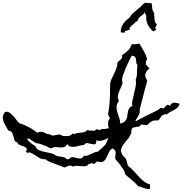

<svg xmlns="http://www.w3.org/2000/svg" viewBox="-110 -1195 1301 1369"><path d="M1170.9 -455.1Q1166 -437.5 1154.8 -427.2Q1143.6 -417 1129.4 -409.7Q1115.2 -402.3 1100.6 -395Q1085.9 -387.7 1075.2 -376L1069.3 -382.8L1067.4 -381.8Q1053.7 -377 1046.9 -372.1Q1040 -367.2 1032.2 -353.5Q1024.4 -339.8 1018.1 -337.4Q1011.7 -335 995.1 -335.9Q984.4 -335.9 976.6 -332.5Q968.8 -329.1 961.9 -323.7Q955.1 -318.4 948.7 -312Q942.4 -305.7 933.6 -301.8Q925.8 -304.7 916.5 -305.2Q907.2 -305.7 899.4 -307.6Q894.5 -302.7 888.2 -298.3Q881.8 -293.9 877 -289.1Q873 -293 868.7 -292Q864.3 -291 859.4 -289.1Q855.5 -287.1 853 -287.6Q850.6 -288.1 845.7 -287.1Q834 -284.2 830.6 -277.8Q827.1 -271.5 826.7 -263.2Q826.2 -254.9 826.2 -247.1Q826.2 -239.3 820.3 -235.4H819.3V-234.4Q812.5 -214.8 796.9 -197.8Q781.2 -180.7 768.6 -162.6Q755.9 -144.5 752.9 -125.5Q750 -106.4 768.6 -83V-82H769.5Q786.1 -70.3 791.5 -51.3Q796.9 -32.2 801.8 -13.7L802.7 -12.7Q820.3 1 835 15.6Q849.6 30.3 864.3 46.9Q885.7 72.3 907.2 91.3Q928.7 110.4 960.9 121.1Q959 128.9 959.5 136.7Q960 144.5 959 152.3Q947.3 154.3 937 151.9Q926.8 149.4 917 146Q907.2 142.6 897.5 138.7Q887.7 134.8 876 133.8Q855.5 108.4 831.5 89.8Q807.6 71.3 783.2 48.8Q780.3 30.3 772.5 17.6Q764.6 4.9 752.9 -9.8Q748 -15.6 743.7 -23.4Q739.3 -31.2 733.4 -37.1Q727.5 -42 719.2 -51.8Q710.9 -61.5 710.9 -69.3Q710.9 -78.1 712.9 -86.4Q714.8 -94.7 714.8 -103.5Q714.8 -116.2 709 -123.5Q703.1 -130.9 692.4 -135.7L690.4 -136.7L689.5 -135.7Q675.8 -126 669.9 -115.2Q664.1 -104.5 657.2 -88.9Q651.4 -75.2 645.5 -64.5Q639.6 -53.7 631.3 -46.9Q623 -40 611.3 -39.1Q599.6 -38.1 583 -43.9H581.1Q576.2 -39.1 570.8 -34.2Q565.4 -29.3 559.6 -24.4Q551.8 -33.2 540 -30.3Q528.3 -27.3 518.6 -23.4V-22.5Q512.7 -10.7 500 -9.8Q487.3 -8.8 471.2 -10.3Q455.1 -11.7 438.5 -12.7Q421.9 -13.7 408.2 -6.8Q400.4 -13.7 393.1 -14.2Q385.7 -14.6 378.4 -12.2Q371.1 -9.8 363.3 -5.9Q355.5 -2 347.7 -1Q336.9 -6.8 317.9 -13.7Q298.8 -20.5 278.3 -27.8Q257.8 -35.2 240.2 -43Q222.7 -50.8 215.8 -58.6H214.8Q193.4 -58.6 179.2 -64.9Q165 -71.3 147.5 -84Q134.8 -91.8 124 -98.1Q113.3 -104.5 97.7 -109.4L95.7 -110.4Q90.8 -100.6 85.9 -104.5Q81.1 -108.4 74.2 -114.3Q79.1 -119.1 79.6 -125.5Q80.1 -131.8 80.1 -137.7Q68.4 -148.4 59.1 -151.4Q49.8 -154.3 41.5 -156.7Q33.2 -159.2 26.4 -163.1Q19.5 -167 12.7 -179.7H11.7Q-2.9 -183.6 -7.3 -196.8Q-11.7 -210 -14.6 -223.6Q-17.6 -237.3 -24.4 -249.5Q-31.2 -261.7 -50.8 -264.6Q-58.6 -280.3 -68.8 -296.4Q-79.1 -312.5 -85 -328.6Q-90.8 -344.7 -89.8 -361.3Q-88.9 -377.9 -75.2 -394.5Q-60.5 -402.3 -45.9 -394Q-31.2 -385.7 -17.6 -370.6Q-3.9 -355.5 7.8 -338.9Q19.5 -322.3 30.3 -315.4H31.2Q56.6 -307.6 82.5 -294.9Q108.4 -282.2 129.9 -267.6Q136.7 -262.7 142.6 -258.8Q148.4 -254.9 154.3 -250Q155.3 -250 156.2 -249L158.2 -250Q172.9 -256.8 184.6 -255.4Q196.3 -253.9 206.1 -249.5Q215.8 -245.1 225.1 -240.7Q234.4 -236.3 245.1 -238.3Q255.9 -228.5 267.6 -229Q279.3 -229.5 290.5 -232.4Q301.8 -235.4 312.5 -235.8Q323.2 -236.3 333 -227.5V-226.6Q358.4 -223.6 375 -224.6Q391.6 -225.6 410.2 -245.1L417 -237.3Q427.7 -244.1 440.4 -246.1Q453.1 -248 466.3 -249Q479.5 -250 492.2 -253.9Q504.9 -257.8 515.6 -269.5Q520.5 -264.6 527.3 -263.7Q534.2 -262.7 540 -262.7Q542 -264.6 543.5 -265.1Q544.9 -265.6 545.9 -267.6Q549.8 -261.7 554.7 -261.7Q559.6 -261.7 564.9 -264.2Q570.3 -266.6 575.2 -270Q580.1 -273.4 583 -275.4Q588.9 -268.6 594.2 -268.1Q599.6 -267.6 605 -270Q610.4 -272.5 616.2 -274.9Q622.1 -277.3 627.9 -275.4L628.9 -274.4L666 -280.3Q660.2 -295.9 660.2 -316.4Q660.2 -336.9 673.8 -349.6Q673.8 -350.6 671.4 -356Q668.9 -361.3 666.5 -366.7Q664.1 -372.1 662.1 -376.5Q660.2 -380.9 660.2 -381.8Q662.1 -389.6 663.1 -398.4Q664.1 -407.2 666 -415Q668.9 -432.6 670.4 -450.7Q671.9 -468.8 672.9 -487.3Q674.8 -515.6 674.3 -542.5Q673.8 -569.3 675.8 -597.7Q676.8 -613.3 685.1 -630.9Q693.4 -648.4 702.6 -667.5Q711.9 -686.5 719.7 -707.5Q727.5 -728.5 727.5 -751Q733.4 -756.8 740.2 -761.7Q747.1 -766.6 752.4 -772Q757.8 -777.3 760.3 -784.7Q762.7 -792 759.8 -801.8Q785.2 -817.4 802.2 -834.5Q819.3 -851.6 829.1 -879.9Q846.7 -877.9 858.4 -880.4Q870.1 -882.8 884.8 -883.8Q899.4 -856.4 917 -827.1Q934.6 -797.9 938.5 -767.6Q930.7 -763.7 930.2 -754.9Q929.7 -746.1 929.7 -738.3L928.7 -736.3Q944.3 -720.7 956.1 -706.1Q932.6 -690.4 926.8 -668Q920.9 -645.5 939.5 -623Q937.5 -604.5 931.6 -586.4Q925.8 -568.4 920.9 -549.8L884.8 -408.2Q889.6 -404.3 886.7 -394Q883.8 -383.8 877.9 -372.1Q872.1 -360.4 865.2 -350.1Q858.4 -339.8 855.5 -335.9L859.4 -331.1Q878.9 -341.8 899.9 -353Q920.9 -364.3 941.4 -374Q966.8 -385.7 992.2 -398.4Q1017.6 -411.1 1040 -427.7Q1051.8 -418.9 1057.6 -423.3Q1063.5 -427.7 1068.8 -434.6Q1074.2 -441.4 1081.5 -445.8Q1088.9 -450.2 1102.5 -440.4Q1103.5 -441.4 1103.5 -443.4Q1114.3 -463.9 1134.3 -462.9Q1154.3 -461.9 1170.9 -455.1ZM869.1 -733.4Q862.3 -739.3 861.8 -750Q861.3 -760.7 859.9 -771Q858.4 -781.2 852.5 -789.1Q846.7 -796.9 828.1 -796.9L827.1 -794.9Q819.3 -780.3 808.1 -756.8Q796.9 -733.4 786.1 -708.5Q775.4 -683.6 767.6 -660.6Q759.8 -637.7 759.8 -623Q766.6 -606.4 759.8 -589.4Q752.9 -572.3 744.1 -554.2Q735.4 -536.1 731 -516.6Q726.6 -497.1 738.3 -475.6Q721.7 -454.1 721.2 -434.6Q720.7 -415 726.6 -395Q732.4 -375 739.7 -355Q747.1 -335 747.1 -313.5Q768.6 -318.4 778.8 -328.1Q789.1 -337.9 793.5 -350.1Q797.9 -362.3 798.8 -376Q799.8 -389.6 802.7 -401.9Q805.7 -414.1 812.5 -424.3Q819.3 -434.6 835 -439.5Q829.1 -452.1 834 -476.1Q838.9 -500 845.7 -527.3Q852.5 -554.7 857.4 -581.5Q862.3 -608.4 857.4 -627Q865.2 -645.5 866.2 -660.2Q867.2 -674.8 867.2 -694.3Q867.2 -702.1 868.7 -714.8Q870.1 -727.5 869.1 -733.4ZM663.1 -211.9Q654.3 -207 643.6 -202.1Q632.8 -197.3 621.1 -193.8Q609.4 -190.4 597.7 -190.4Q585.9 -190.4 577.1 -196.3Q577.1 -169.9 567.9 -167Q558.6 -164.1 544.4 -168Q530.3 -171.9 514.6 -174.3Q499 -176.8 487.3 -160.2Q472.7 -161.1 456.5 -156.2Q440.4 -151.4 424.3 -148.9Q408.2 -146.5 394 -149.4Q379.9 -152.3 369.1 -168L366.2 -163.1Q356.4 -147.5 343.3 -145Q330.1 -142.6 315.4 -144Q300.8 -145.5 286.6 -146.5Q272.5 -147.5 261.7 -138.7Q248 -136.7 237.3 -143.1Q226.6 -149.4 213.9 -156.2L209 -152.3H208Q209 -154.3 210.9 -156.2Q208 -157.2 201.7 -159.2Q195.3 -161.1 191.4 -163.1Q183.6 -166 176.3 -168.9Q168.9 -171.9 161.1 -171.9Q150.4 -171.9 137.7 -179.7Q125 -187.5 116.2 -194.3Q110.4 -199.2 103 -203.1Q95.7 -207 87.9 -209L84 -204.1Q89.8 -192.4 97.2 -185.5Q104.5 -178.7 112.3 -172.9Q120.1 -167 128.9 -161.6Q137.7 -156.2 145.5 -148.4Q150.4 -131.8 167 -124.5Q183.6 -117.2 204.6 -112.8Q225.6 -108.4 247.1 -104Q268.6 -99.6 283.2 -88.9Q292 -83 303.7 -81.1Q315.4 -79.1 327.1 -77.6Q338.9 -76.2 348.6 -73.2Q358.4 -70.3 363.3 -60.5L381.8 -59.6Q382.8 -60.5 382.8 -61.5Q393.6 -76.2 407.2 -74.7Q420.9 -73.2 435.1 -68.8Q449.2 -64.5 463.4 -64.9Q477.5 -65.4 488.3 -85Q500 -81.1 514.6 -86.4Q529.3 -91.8 543.5 -98.6Q557.6 -105.5 568.8 -110.4Q580.1 -115.2 585.9 -111.3Q587.9 -115.2 598.1 -123.5Q608.4 -131.8 611.3 -134.8Q626 -146.5 632.8 -153.8Q639.6 -161.1 644 -168.5Q648.4 -175.8 651.9 -185.5Q655.3 -195.3 663.1 -211.9ZM984.4 -970.7Q971.7 -979.5 960.9 -992.7Q950.2 -1005.9 943.4 -1020.5Q936.5 -1035.2 933.6 -1050.8Q930.7 -1066.4 933.6 -1080.1Q924.8 -1095.7 921.9 -1111.3Q919.9 -1105.5 919.9 -1101.6Q906.2 -1086.9 894 -1079.6Q881.8 -1072.3 874 -1053.7Q872.1 -1048.8 868.7 -1044.4Q865.2 -1040 858.4 -1040Q855.5 -1034.2 846.2 -1026.9Q836.9 -1019.5 828.6 -1012.2Q820.3 -1004.9 815.9 -997.6Q811.5 -990.2 816.4 -984.4L779.3 -972.7L782.2 -964.8Q773.4 -960.9 766.1 -962.4Q758.8 -963.9 751 -964.8Q750 -978.5 754.4 -993.7Q758.8 -1008.8 767.1 -1022.5Q775.4 -1036.1 787.1 -1047.9Q798.8 -1059.6 812.5 -1067.4Q824.2 -1089.8 846.7 -1108.4Q869.1 -1127 888.7 -1143.6L912.1 -1167Q919.9 -1174.8 929.2 -1175.3Q938.5 -1175.8 947.3 -1171.9Q955.1 -1173.8 961.4 -1173.3Q967.8 -1172.9 971.7 -1169.9Q973.6 -1161.1 974.1 -1153.8Q974.6 -1146.5 975.1 -1139.6Q975.6 -1132.8 977.5 -1125Q979.5 -1117.2 985.4 -1108.4Q988.3 -1104.5 990.2 -1099.1Q992.2 -1093.8 987.3 -1089.8Q990.2 -1084 990.7 -1073.2Q991.2 -1062.5 992.7 -1052.2Q994.1 -1042 997.6 -1033.7Q1001 -1025.4 1009.8 -1024.4L995.1 -993.2L1004.9 -989.3Q1002 -981.4 996.1 -978.5Q990.2 -975.6 984.4 -970.7Z"/></svg>

Font: Homemade Apple
Style: Regular
Weight: 400
Designer: Font Diner, Inc
Foundry: Font Diner, Inc
Version: Version 1.000